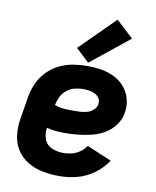

<svg xmlns="http://www.w3.org/2000/svg" viewBox="-87 -850 751 925"><g transform="rotate(10 288.0 -387.5)"><path d="M266 8Q309 8 352.5 -3Q396 -14 434.5 -42Q473 -70 498 -108L377 -159Q365 -141 346.5 -128Q328 -115 307.5 -110Q287 -105 266 -105Q237 -105 210.5 -116Q184 -127 173.5 -154Q163 -181 168 -211Q189 -205 211.5 -203Q234 -201 257 -201H258Q289 -201 321.5 -204.5Q354 -208 386 -215.5Q418 -223 448.5 -240.5Q479 -258 499.5 -286.5Q520 -315 525 -347Q531 -382 522 -415Q513 -448 492 -472.5Q471 -497 441 -512Q411 -527 377 -532.5Q343 -538 309 -538Q275 -538 240.5 -532.5Q206 -527 173 -511Q140 -495 114 -468.5Q88 -442 73.5 -409.5Q59 -377 53 -343L35 -233Q28 -192 32.5 -151.5Q37 -111 58 -79Q79 -47 112.5 -27Q146 -7 185.5 0.5Q225 8 266 8ZM282 -314Q257 -314 233 -315.5Q209 -317 187 -326Q191 -346 200.5 -366Q210 -386 228 -400.5Q246 -415 267 -420Q288 -425 308 -425Q324 -425 338.5 -422.5Q353 -420 366 -413.5Q379 -407 387 -394.5Q395 -382 392 -366Q390 -350 376.5 -337.5Q363 -325 346.5 -320.5Q330 -316 314 -315Q298 -314 282 -314ZM309 -554 497 -705 413 -783 244 -615Z"/></g></svg>

Font: Iosevka Sparkle Extrabold
Style: Italic
Weight: 800
Italic angle: -9°
Designer: Belleve Invis
Foundry: Belleve Invis
Version: Version 4.5.0; ttfautohint (v1.8.3)